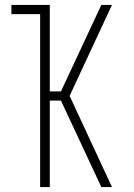

<svg xmlns="http://www.w3.org/2000/svg" viewBox="-20 -755 540 775"><path d="M142 0V-698H26V-735H181V-386H226L389 -735H432L261 -368L432 0H389L226 -349H181V0Z"/></svg>

Font: Iosevka SS18 Extralight
Style: Regular
Weight: 200
Monospace: yes
Designer: Belleve Invis
Foundry: Belleve Invis
Version: Version 25.1.1; ttfautohint (v1.8.4)